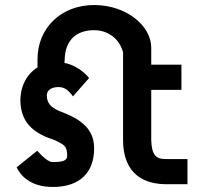

<svg xmlns="http://www.w3.org/2000/svg" viewBox="-20 -732 798 763"><path d="M354 -712C223 -712 129 -621 129 -496V-464C87 -438 61 -391 61 -331C63 -235 126 -198 198 -175C233 -157 247 -154 247 -113C246 -95 235 -88 188 -88C166 -88 128 -133 128 -133L46 -67C62 -34 101 11 190 11C299 11 354 -48 354 -142V-144C354 -232 281 -266 215 -291C180 -306 167 -324 166 -351C166 -380 193 -386 213 -386C235 -386 251 -375 270 -349L334 -422C334 -422 298 -470 236 -482C236 -485 237 -489 237 -493C238 -577 288 -612 354 -612C412 -612 456 -575 469 -524V-176C469 -67 524 -2 636 0H725V-100H636C602 -100 583 -114 581 -174V-375H701V-475H581V-543C581 -628 484 -712 354 -712Z"/></svg>

Font: Mint Spirit No2
Style: Bold
Weight: 700
Designer: HARENDAL Hirwen
Foundry: Arkandis Digital Foundry.
Version: Version 1.004;FFEdit